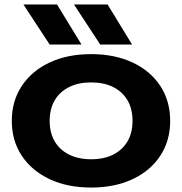

<svg xmlns="http://www.w3.org/2000/svg" viewBox="-20 -827 818 862"><path d="M389 15Q283 15 203 -22.5Q123 -60 78 -127.5Q33 -195 33 -284Q33 -374 78 -441.5Q123 -509 203 -546.5Q283 -584 389 -584Q495 -584 575 -546.5Q655 -509 699.5 -441.5Q744 -374 744 -284Q744 -195 699.5 -127.5Q655 -60 575 -22.5Q495 15 389 15ZM389 -112Q447 -112 488.5 -133Q530 -154 552.5 -192.5Q575 -231 575 -284Q575 -338 552.5 -376.5Q530 -415 488.5 -436Q447 -457 389 -457Q332 -457 290 -436Q248 -415 225.5 -376.5Q203 -338 203 -284Q203 -231 225.5 -192.5Q248 -154 290 -133Q332 -112 389 -112ZM463 -807 573 -627H430L312 -807ZM236 -807 346 -627H203L85 -807Z"/></svg>

Font: Unbounded Medium
Style: Regular
Weight: 500
Designer: Luke Prowse, Jean-Baptiste Morizot, Fátima Lázaro, Florian Runge
Foundry: NaN
Version: Version 1.700